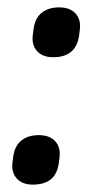

<svg xmlns="http://www.w3.org/2000/svg" viewBox="-20 -494 237 520"><path d="M69 6Q40 6 25 -11Q10 -28 14 -56L16 -71Q20 -99 38 -113.5Q56 -128 85 -128Q115 -128 130 -111Q145 -94 141 -66L139 -51Q131 6 69 6ZM124 -339Q95 -339 80 -356Q65 -373 69 -401L71 -416Q75 -445 93 -459.5Q111 -474 140 -474Q170 -474 185 -457Q200 -440 196 -412L194 -396Q185 -339 124 -339Z"/></svg>

Font: Sofia Sans Extra Condensed
Style: Bold Italic
Weight: 700
Italic angle: -9°
Designer: Botio Nikoltchev, Ani Petrova
Foundry: lettersoup
Version: Version 4.101